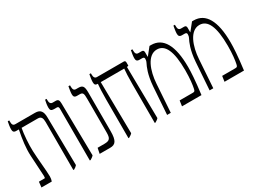

<svg xmlns="http://www.w3.org/2000/svg" viewBox="-50 -1157 2205 1674"><g transform="rotate(-30 1053.0 -320.0)"><path d="M12 0H116C121 -16 124 -27 124 -47C124 -103 109 -229 106 -312C103 -380 111 -481 122 -537H286C319 -537 329 -515 329 -476V7H337C352 -1 362 -9 370 -19L363 -500C363 -563 343 -592 289 -592H91C66 -592 61 -608 61 -636V-647H46C41 -624 36 -593 36 -572C36 -549 43 -537 68 -537H94V-535C76 -443 65 -366 69 -286L81 -78C81 -65 81 -55 75 -55H18Z M495 7H503C516 -1 528 -8 538 -20L530 -551C529 -580 522 -592 497 -592H467C444 -592 437 -608 437 -636V-647H422C416 -622 412 -596 412 -571C412 -549 420 -537 446 -537H476C492 -537 495 -529 495 -511Z M598 0H704C757 0 780 -27 780 -124V-513C780 -579 766 -592 721 -592H702C679 -592 673 -608 673 -636V-647H657C653 -624 647 -593 647 -572C647 -549 654 -537 680 -537H707C740 -537 744 -522 744 -470V-133C744 -74 733 -55 677 -55H609Z M884 7H891C905 -1 918 -9 926 -19L919 -537H1155V-535C1152 -504 1149 -458 1149 -382V7H1156C1169 -1 1183 -9 1190 -19L1183 -537L1199 -541V-574C1199 -587 1192 -592 1182 -592H913C892 -592 883 -606 883 -635V-647H868C864 -625 858 -595 858 -572C858 -547 865 -537 890 -537V-535C887 -504 884 -457 884 -382Z M1277 0H1314L1333 -282C1341 -407 1388 -539 1484 -539C1566 -539 1609 -451 1609 -258C1609 -173 1601 -115 1594 -82C1589 -59 1586 -55 1566 -55H1435L1427 0H1623C1641 -141 1645 -217 1645 -271C1645 -488 1581 -598 1461 -598H1445L1385 -523L1384 -524V-568C1384 -581 1380 -592 1363 -592H1330C1307 -592 1301 -608 1301 -636V-647H1286C1282 -624 1276 -593 1276 -572C1276 -549 1283 -537 1309 -537H1335C1351 -537 1357 -531 1357 -520C1357 -507 1356 -498 1347 -480C1335 -456 1305 -395 1296 -276Z M1705 0H1742L1761 -282C1769 -407 1816 -539 1912 -539C1994 -539 2037 -451 2037 -258C2037 -173 2029 -115 2022 -82C2017 -59 2014 -55 1994 -55H1863L1855 0H2051C2069 -141 2073 -217 2073 -271C2073 -488 2009 -598 1889 -598H1873L1813 -523L1812 -524V-568C1812 -581 1808 -592 1791 -592H1758C1735 -592 1729 -608 1729 -636V-647H1714C1710 -624 1704 -593 1704 -572C1704 -549 1711 -537 1737 -537H1763C1779 -537 1785 -531 1785 -520C1785 -507 1784 -498 1775 -480C1763 -456 1733 -395 1724 -276Z"/></g></svg>

Font: Noto Serif Hebrew ExtraCondensed Light
Style: Regular
Weight: 300
Width: 2
Designer: Monotype Design Team
Foundry: Monotype Imaging Inc.
Version: Version 2.004